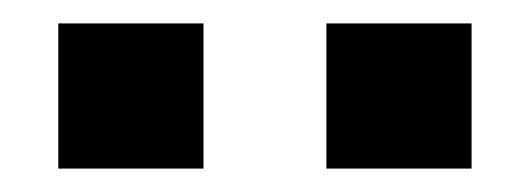

<svg xmlns="http://www.w3.org/2000/svg" viewBox="-20 -644 453 164"><path d="M258.8 -624H382.8V-500H258.8ZM29.8 -624H153.8V-500H29.8Z"/></svg>

Font: Overused Grotesk SemiBold
Style: Regular
Weight: 600
Version: Version 0.002